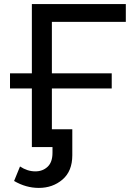

<svg xmlns="http://www.w3.org/2000/svg" viewBox="-20 -720 659 940"><path d="M170 200Q107 200 49 166L78 95Q114 119 153 119Q189 119 213 96.5Q237 74 237 28V0H136V-287H29V-361H136V-700H596V-613H234V-361H527V-287H234V-87H334V40Q334 118 286 159Q238 200 170 200Z"/></svg>

Font: Argentum Novus
Style: Regular
Weight: 400
Designer: Julieta Ulanovsky
Foundry: Julieta Ulanovsky
Version: Version 7.20;July 27, 2021;FontCreator 13.0.0.2683 64-bit